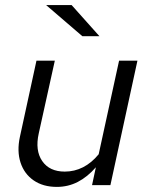

<svg xmlns="http://www.w3.org/2000/svg" viewBox="-20 -726 581 753"><path d="M203 7Q149 7 112 -18.5Q75 -44 60.5 -88.5Q46 -133 58 -189L123 -488H195L132 -203Q117 -136 145.5 -94.5Q174 -53 234 -53Q272 -53 305.5 -70Q339 -87 367 -121L447 -488H519L413 0H341L356 -70Q323 -32 285 -12.5Q247 7 203 7ZM303 -584 161 -706H261L370 -584Z"/></svg>

Font: Red Hat Text
Style: Italic
Weight: 400
Italic angle: -12°
Designer: Pentagram, MCKL
Foundry: Pentagram, MCKL
Version: Version 1.023